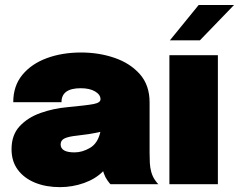

<svg xmlns="http://www.w3.org/2000/svg" viewBox="-20 -758 983 790"><path d="M226.5 12Q169.5 12 124.5 -6.2Q79.5 -24.5 53.5 -59.2Q27.5 -94 27.5 -144Q27.5 -203 61.2 -239Q95 -275 147.8 -293.5Q200.5 -312 257 -317Q337.5 -324.5 365.5 -330Q393.5 -335.5 393.5 -349.5V-350Q393.5 -368.5 371.2 -381.8Q349 -395 312 -395Q233 -395 233 -337.5H34.5Q34.5 -404.5 72 -450Q109.5 -495.5 172.8 -518.8Q236 -542 313.5 -542Q387 -542 451.2 -520Q515.5 -498 555.5 -452.8Q595.5 -407.5 595.5 -337V-130.5Q595.5 -108.5 596.5 -88Q597.5 -67.5 602.5 -50Q608 -31.5 617 -18.2Q626 -5 631.5 0H434.5Q430 -4.5 421.5 -16.5Q413 -28.5 407.5 -44Q406 -49 404.5 -53.5Q373.5 -22 325.8 -5Q278 12 226.5 12ZM286.5 -131Q319 -131 350.8 -149.8Q382.5 -168.5 393 -215.5Q369.5 -210 345 -206.2Q320.5 -202.5 297.5 -200Q263 -196.5 246.2 -188.8Q229.5 -181 229.5 -164Q229.5 -131 286.5 -131Z M677 0V-531H876.5V0ZM679 -592 797.5 -737.5H943L802.5 -592Z"/></svg>

Font: Epilogue Black
Style: Regular
Weight: 900
Designer: Tyler Finck
Foundry: Etcetera Type Co
Version: Version 2.111; ttfautohint (v1.8.3)